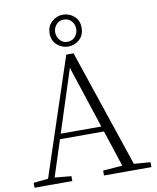

<svg xmlns="http://www.w3.org/2000/svg" viewBox="-101 -1039 910 1116"><g transform="rotate(-10 353.5 -481.0)"><path d="M347 -774Q311 -774 282 -799Q253 -824 253 -868Q253 -911 282 -936.5Q311 -962 347 -962Q385 -962 413.5 -937Q442 -912 442 -868Q442 -825 413.5 -799.5Q385 -774 347 -774ZM347 -802Q376 -802 393 -822Q410 -842 410 -868Q410 -894 393 -913.5Q376 -933 347 -933Q320 -933 303 -913.5Q286 -894 286 -868Q286 -842 303 -822Q320 -802 347 -802ZM11 0V-29L109 -39H126L234 -29V0ZM85 0 327 -730H370L616 0H548L324 -682H344L340 -668L124 0ZM192 -252 194 -283H493L495 -252ZM421 0V-29L554 -39H574L701 -29V0Z"/></g></svg>

Font: Noto Serif TC ExtraLight ExtraLight
Style: Regular
Weight: 250
Version: Version 2.003-H1;hotconv 1.1.1;makeotfexe 2.6.0